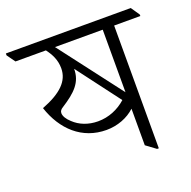

<svg xmlns="http://www.w3.org/2000/svg" viewBox="-148 -736 848 854"><g transform="rotate(-20 276.5 -308.5)"><path d="M272 -150C324 -150 374 -169 408 -201V-28L454 6H462V-575H586V-582L558 -623H-33V-614L-5 -575H139C160 -547 176 -517 176 -477C176 -417 132 -374 39 -338C76 -226 157 -150 272 -150ZM182 -575H408V-279ZM136 -242C118 -258 108 -275 108 -289C108 -299 114 -306 124 -312C191 -355 229 -391 229 -455L383 -251C346 -218 300 -199 250 -199C204 -199 164 -215 136 -242Z"/></g></svg>

Font: Noto Serif Devanagari Light
Style: Regular
Weight: 300
Designer: Universal Thirst, Indian Type Foundry and the Monotype Design Team
Foundry: Monotype Imaging Inc.
Version: Version 2.004